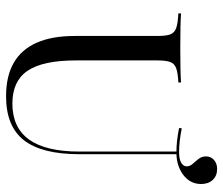

<svg xmlns="http://www.w3.org/2000/svg" viewBox="-72 -660 742 639"><g transform="rotate(90 299.5 -340.0)"><path d="M300 11.3Q233.1 11.3 188.7 -14.1Q144.4 -39.5 121.8 -90.3Q99.2 -141.1 99.2 -216.9V-492.7Q99.2 -521 94 -535.1Q88.7 -549.2 73 -554.8Q57.3 -560.5 24.2 -562.1V-571Q56.5 -568.5 139.5 -568.5Q221.8 -568.5 254 -571V-562.1Q221.8 -560.5 206.5 -554.8Q191.1 -549.2 185.9 -535.1Q180.6 -521 180.6 -492.7V-221Q180.6 -111.3 214.9 -60.5Q249.2 -9.7 324.2 -9.7Q404 -9.7 444 -65.3Q483.9 -121 483.9 -232.3V-559.7H492.7V-232.3Q492.7 -108.1 446.4 -48.4Q400 11.3 300 11.3ZM487.1 -555.6Q468.5 -555.6 448.8 -557.7Q429 -559.7 405.6 -564.5L406.5 -573.4Q431.5 -568.5 450.4 -566.5Q469.4 -564.5 485.5 -564.5Q509.7 -564.5 521.4 -571.8Q533.1 -579 533.1 -589.5Q533.1 -600.8 524.6 -610.1Q516.1 -619.4 508.1 -629.8Q500 -640.3 500 -654Q500 -670.2 511.7 -680.6Q523.4 -691.1 541.9 -691.1Q564.5 -691.1 578.2 -676.6Q591.9 -662.1 591.9 -637.9Q591.9 -601.6 561.7 -578.6Q531.5 -555.6 487.1 -555.6Z"/></g></svg>

Font: Playfair 144pt
Style: Regular
Weight: 400
Designer: Claus Eggers Sørensen
Foundry: Claus Eggers Sørensen
Version: Version 2.001;gftools[0.9.30]